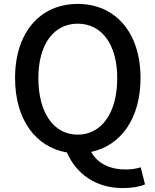

<svg xmlns="http://www.w3.org/2000/svg" viewBox="-20 -748 794 981"><path d="M377 -60C255 -60 176 -171 176 -349C176 -522 255 -627 377 -627C499 -627 579 -522 579 -349C579 -171 499 -60 377 -60ZM57 -349C57 -136 163 4 322 31C367 136 465 213 608 213C656 213 697 205 721 194L699 107C679 113 653 118 621 118C547 118 479 90 446 28C597 -4 698 -142 698 -349C698 -586 566 -728 377 -728C188 -728 57 -586 57 -349Z"/></svg>

Font: コーポレート・ロゴ ver3 Medium
Style: Regular
Weight: 500
Designer: [KANA_main] LOGOTYPE.JP [Source Han Sans] Ryoko NISHIZUKA 西塚涼子 (kana, bopomofo & ideographs); Paul D. Hunt (Latin, Greek
Version: Version 12.001;FEAKit 1.0